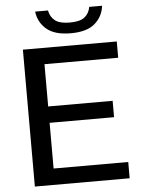

<svg xmlns="http://www.w3.org/2000/svg" viewBox="-61 -986 763 1034"><g transform="rotate(-5 320.0 -469.0)"><path d="M85 0V-740H592.5V-652H194V-423.5H542.5V-335H194V-88H597.5V0ZM350 -805.5Q263 -805.5 219.2 -843Q175.5 -880.5 168.5 -938.5H238Q244.5 -903.5 269.8 -883.5Q295 -863.5 350 -863.5Q405 -863.5 430 -883.5Q455 -903.5 461 -938.5H530.5Q523.5 -880 480.2 -842.8Q437 -805.5 350 -805.5Z"/></g></svg>

Font: Encode Sans SemiExpanded SemiExpanded Medium
Style: Regular
Weight: 500
Width: 6
Designer: Multiple Designers
Foundry: Impallari Type
Version: Version 3.000; ttfautohint (v1.8.3) -l 8 -r 50 -G 200 -x 14 